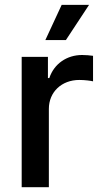

<svg xmlns="http://www.w3.org/2000/svg" viewBox="-20 -784 430 804"><path d="M70.8 0H184.6V-328.1C184.6 -398.9 238.3 -449.2 312 -449.2C335 -449.2 360.8 -445.8 369.6 -443.4V-550.3C357.9 -552.2 337.4 -553.7 323.7 -553.7C260.7 -553.7 206.5 -517.6 186.5 -457H180.7V-545.9H70.8ZM169.9 -616.2H255.9L353 -763.7H238.3Z"/></svg>

Font: Raveo Medium
Style: Regular
Weight: 500
Designer: Jakub Foglar, Rasmus Andersson (Inter)
Foundry: Jakubfoglar.com
Version: Version 1.100;Glyphs 3.2.3 (3260)